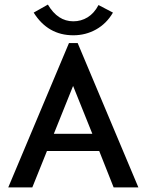

<svg xmlns="http://www.w3.org/2000/svg" viewBox="-20 -818 640 838"><path d="M476 0 413 -159H185L121 0H16L281 -630H319L584 0ZM299 -443 215 -234H383ZM410 -796 473 -763Q445 -715 399.5 -689.5Q354 -664 300 -664Q189 -664 127 -763L189 -798Q232 -725 300 -725Q334 -725 362.5 -742.5Q391 -760 410 -796Z"/></svg>

Font: Inconsolata Expanded SemiBold
Style: Regular
Weight: 600
Width: 7
Monospace: yes
Designer: Raph Levien, Cyreal, Brenton Simpson
Foundry: Raph Levien, Cyreal, Google
Version: Version 3.001; ttfautohint (v1.8.2.53-6de2)